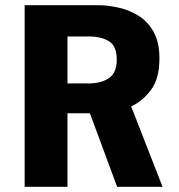

<svg xmlns="http://www.w3.org/2000/svg" viewBox="-20 -720 690 740"><path d="M75 0V-700H357.5Q393.5 -700 434.5 -691.2Q475.5 -682.5 512 -660.5Q548.5 -638.5 571.5 -598.2Q594.5 -558 594.5 -495Q594.5 -417 562 -373.5Q529.5 -330 485.5 -310L606.5 0H431.5L326.5 -283.5H240V0ZM240 -398.5H322.5Q370.5 -398.5 400.2 -419.2Q430 -440 430 -490Q430 -543 399.8 -561.2Q369.5 -579.5 321.5 -579.5H240Z"/></svg>

Font: Trispace
Style: Bold
Weight: 700
Designer: Tyler Finck
Foundry: Etcetera Type Company
Version: Version 1.210; ttfautohint (v1.8.3)